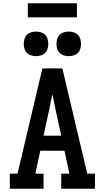

<svg xmlns="http://www.w3.org/2000/svg" viewBox="-20 -1153 640 1173"><path d="M40 0V-92H87L239 -735H361L513 -92H560V0H354V-92H404L374 -232H226L196 -92H246V0ZM354 -324 318 -490Q314 -512 309.5 -533.5Q305 -555 300 -577Q295 -555 290.5 -533.5Q286 -512 282 -490L246 -324ZM400 -810Q385 -810 370 -814.5Q355 -819 344.5 -829.5Q334 -840 329.5 -855Q325 -870 325 -885Q325 -900 329.5 -915Q334 -930 344.5 -940.5Q355 -951 370 -955.5Q385 -960 400 -960Q415 -960 430 -955.5Q445 -951 455.5 -940.5Q466 -930 470.5 -915Q475 -900 475 -885Q475 -870 470.5 -855Q466 -840 455.5 -829.5Q445 -819 430 -814.5Q415 -810 400 -810ZM200 -810Q185 -810 170 -814.5Q155 -819 144.5 -829.5Q134 -840 129.5 -855Q125 -870 125 -885Q125 -900 129.5 -915Q134 -930 144.5 -940.5Q155 -951 170 -955.5Q185 -960 200 -960Q215 -960 230 -955.5Q245 -951 255.5 -940.5Q266 -930 270.5 -915Q275 -900 275 -885Q275 -870 270.5 -855Q266 -840 255.5 -829.5Q245 -819 230 -814.5Q215 -810 200 -810ZM150 -1047V-1133H450V-1047Z"/></svg>

Font: Iosevka Slab Semibold Extended
Style: Regular
Weight: 600
Width: 7
Monospace: yes
Designer: Belleve Invis
Foundry: Belleve Invis
Version: Version 11.1.0; ttfautohint (v1.8.3)